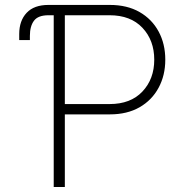

<svg xmlns="http://www.w3.org/2000/svg" viewBox="-20 -747 756 767"><path d="M99.4 -587H56.8V-610.8Q56.8 -664.4 86.5 -695.8Q116.1 -727.3 173.3 -727.3H418.7Q487.9 -727.3 537.5 -698.9Q587 -670.5 613.6 -621.1Q640.3 -571.7 640.3 -508.5Q640.3 -446 613.6 -396.5Q587 -346.9 537.5 -318.5Q487.9 -290.1 419 -290.1H239V0H194.6V-686.1H173.7Q132.1 -686.1 115.8 -664.2Q99.4 -642.4 99.4 -603.7ZM239 -331.3H418Q501.8 -331.3 549 -381.4Q596.2 -431.5 596.2 -508.5Q596.2 -585.9 549 -636Q501.8 -686.1 417.6 -686.1H239Z"/></svg>

Font: Inter Extra Light BETA
Style: Regular
Weight: 200
Designer: Rasmus Andersson
Foundry: rsms
Version: Version 3.011;git-f93a4a705